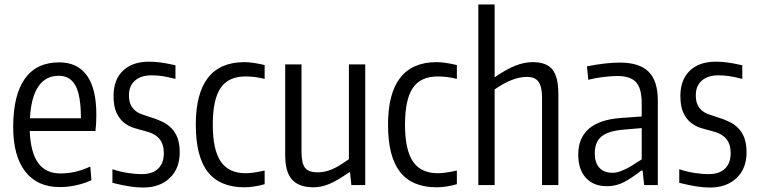

<svg xmlns="http://www.w3.org/2000/svg" viewBox="-20 -828 3393 859"><path d="M248 9Q147 9 93 -60.5Q39 -130 39 -260Q39 -402 91 -475.5Q143 -549 245 -549Q327 -549 369 -490Q411 -431 411 -316Q411 -291 410 -275Q409 -259 407 -242H113Q117 -145 151 -98.5Q185 -52 251 -52Q283 -52 315 -59Q347 -66 384 -83L389 -22Q360 -8 322.5 0.5Q285 9 248 9ZM243 -489Q184 -489 151.5 -441Q119 -393 114 -299H342Q342 -400 318 -444.5Q294 -489 243 -489Z M620 11Q591 11 559.5 6Q528 1 483 -10V-71Q515 -60 549.5 -54.5Q584 -49 615 -49Q662 -49 687.5 -73.5Q713 -98 713 -143Q713 -183 693 -207Q673 -231 628 -242Q604 -248 579.5 -255.5Q555 -263 534.5 -279.5Q514 -296 501 -324Q488 -352 488 -399Q488 -471 530 -511.5Q572 -552 646 -552Q672 -552 698.5 -548.5Q725 -545 765 -536V-475Q726 -485 703 -488Q680 -491 658 -491Q611 -491 584 -467.5Q557 -444 557 -402Q557 -376 564.5 -360Q572 -344 584.5 -333.5Q597 -323 613.5 -317Q630 -311 649 -305Q680 -296 705 -284Q730 -272 747.5 -254Q765 -236 774.5 -210Q784 -184 784 -146Q784 -74 739.5 -31.5Q695 11 620 11Z M1074 10Q964 10 910 -58.5Q856 -127 856 -270Q856 -550 1074 -550Q1109 -550 1164 -537V-475Q1140 -481 1119.5 -483.5Q1099 -486 1079 -486Q1002 -486 967 -434.5Q932 -383 932 -270Q932 -158 967.5 -105.5Q1003 -53 1079 -53Q1110 -53 1164 -65V-4Q1144 2 1119.5 6Q1095 10 1074 10Z M1383 10Q1318 10 1287 -24Q1256 -58 1256 -132V-540H1329V-148Q1329 -97 1345 -77Q1361 -57 1401 -57Q1434 -57 1465.5 -70.5Q1497 -84 1541 -116V-540H1614V0H1552L1546 -57H1542Q1491 -21 1454.5 -5.5Q1418 10 1383 10Z M1934 10Q1824 10 1770 -58.5Q1716 -127 1716 -270Q1716 -550 1934 -550Q1969 -550 2024 -537V-475Q2000 -481 1979.5 -483.5Q1959 -486 1939 -486Q1862 -486 1827 -434.5Q1792 -383 1792 -270Q1792 -158 1827.5 -105.5Q1863 -53 1939 -53Q1970 -53 2024 -65V-4Q2004 2 1979.5 6Q1955 10 1934 10Z M2120 -808H2193V-482Q2243 -517 2284 -533.5Q2325 -550 2363 -550Q2425 -550 2451.5 -517Q2478 -484 2478 -408V0H2405V-391Q2405 -441 2389 -462.5Q2373 -484 2338 -484Q2273 -484 2193 -428V0H2120Z M2695 5Q2635 5 2601 -32.5Q2567 -70 2567 -136Q2567 -285 2755 -300L2851 -307V-365Q2851 -433 2825.5 -460.5Q2800 -488 2741 -488Q2716 -488 2679 -483.5Q2642 -479 2612 -471L2606 -531Q2644 -539 2682.5 -543.5Q2721 -548 2753 -548Q2841 -548 2882 -507Q2923 -466 2923 -379V0H2862L2855 -65H2849Q2817 -39 2778.5 -17Q2740 5 2695 5ZM2720 -55Q2737 -55 2755 -61.5Q2773 -68 2790.5 -77.5Q2808 -87 2823.5 -97.5Q2839 -108 2851 -115V-255L2770 -248Q2700 -242 2670.5 -217Q2641 -192 2641 -142Q2641 -100 2661.5 -77.5Q2682 -55 2720 -55Z M3156 11Q3127 11 3095.5 6Q3064 1 3019 -10V-71Q3051 -60 3085.5 -54.5Q3120 -49 3151 -49Q3198 -49 3223.5 -73.5Q3249 -98 3249 -143Q3249 -183 3229 -207Q3209 -231 3164 -242Q3140 -248 3115.5 -255.5Q3091 -263 3070.5 -279.5Q3050 -296 3037 -324Q3024 -352 3024 -399Q3024 -471 3066 -511.5Q3108 -552 3182 -552Q3208 -552 3234.5 -548.5Q3261 -545 3301 -536V-475Q3262 -485 3239 -488Q3216 -491 3194 -491Q3147 -491 3120 -467.5Q3093 -444 3093 -402Q3093 -376 3100.5 -360Q3108 -344 3120.5 -333.5Q3133 -323 3149.5 -317Q3166 -311 3185 -305Q3216 -296 3241 -284Q3266 -272 3283.5 -254Q3301 -236 3310.5 -210Q3320 -184 3320 -146Q3320 -74 3275.5 -31.5Q3231 11 3156 11Z"/></svg>

Font: Encode Sans Compressed
Style: Regular
Weight: 400
Designer: Pablo Impallari, Andres Torresi
Foundry: Pablo Impallari, Andres Torresi
Version: Version 1.000; ttfautohint (v1.00) -l 8 -r 50 -G 200 -x 14 -